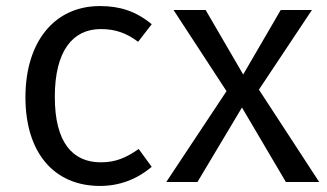

<svg xmlns="http://www.w3.org/2000/svg" viewBox="-20 -601 1080 634"><path d="M310 -581C158 -581 64 -461 64 -280C64 -96 159 13 310 13C375 13 432 -9 481 -50L438 -109C396 -80 362 -65 313 -65C220 -65 161 -130 161 -281C161 -433 220 -505 313 -505C362 -505 399 -491 436 -463L481 -521C429 -564 376 -581 310 -581Z M835 -305 1010 -568H907L783 -355L659 -568H553L728 -300L529 0H632L779 -246L924 0H1034Z"/></svg>

Font: Glow Sans SC Normal Book
Style: Regular
Weight: 500
Designer: Ryoko NISHIZUKA (kana, bopomofo & ideographs); Paul D. Hunt (Latin, Greek & Cyrillic); Sandoll Communications, Soo-young
Version: Version 0.93